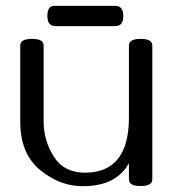

<svg xmlns="http://www.w3.org/2000/svg" viewBox="-20 -621 587 653"><path d="M141.1 -566.4Q141.1 -601.1 164.6 -601.1H372.1Q399.4 -601.1 399.4 -566.4Q399.4 -532.2 372.1 -532.2H168.5Q141.1 -532.2 141.1 -566.4ZM88.9 -488.8Q128.4 -488.8 128.4 -466.3V-207.5Q128.4 -143.6 162.8 -88.6Q197.3 -33.7 269 -33.7Q418.5 -33.7 418.5 -221.7V-466.3Q418.5 -488.8 458 -488.8Q498 -488.8 498 -466.3V-10.7Q498 11.7 458 11.7Q418.5 11.7 418.5 -10.7V-65.9Q375 12.2 262.2 12.2Q184.1 12.7 116.5 -42.7Q48.8 -98.1 48.8 -207.5V-466.3Q48.8 -488.8 88.9 -488.8Z"/></svg>

Font: Gayathri
Style: Regular
Weight: 400
Designer: Binoy Dominic <binoy.domenic@gmail.com>
Foundry: SMC
Version: Version 1.000